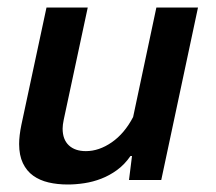

<svg xmlns="http://www.w3.org/2000/svg" viewBox="-20 -480 577 512"><path d="M214 -460 150 -161Q147 -147 147 -137Q147 -108 163.5 -92.5Q180 -77 209 -77Q244 -77 278 -100.5Q312 -124 335 -168L397 -460H508L410 0H324L332 -64H328Q312 -41 292 -26.5Q272 -12 250 -3.5Q228 5 205 8.5Q182 12 161 12Q133 12 109.5 6.5Q86 1 68.5 -11.5Q51 -24 41 -45Q31 -66 31 -96Q31 -118 37 -147L104 -460Z"/></svg>

Font: Quattrocento Sans
Style: Bold Italic
Weight: 700
Designer: Pablo Impallari
Foundry: Pablo Impallari, Igino Marini, Brenda Gallo
Version: Version 2.000